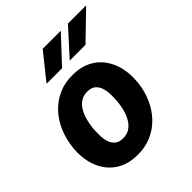

<svg xmlns="http://www.w3.org/2000/svg" viewBox="-207 -883 1025 1025"><g transform="rotate(-45 305.0 -370.5)"><path d="M22.9 -255.9 23.9 -266.1Q30.3 -322.8 51.8 -372.6Q73.2 -422.4 108.9 -460Q144.5 -497.6 192.9 -518.6Q241.2 -539.6 301.3 -538.1Q358.9 -537.1 401.1 -515.4Q443.4 -493.7 470.2 -456.5Q497.1 -419.4 508.3 -371.6Q519.5 -323.7 514.6 -270L513.7 -259.3Q507.3 -203.1 485.4 -153.8Q463.4 -104.5 427.7 -67.4Q392.1 -30.3 343.8 -9.5Q295.4 11.2 235.8 9.8Q178.7 8.8 136.5 -12.7Q94.2 -34.2 67.4 -70.8Q40.5 -107.4 29.3 -154.8Q18.1 -202.1 22.9 -255.9ZM172.9 -266.1 171.9 -255.9Q170.4 -233.9 170.7 -208.7Q170.9 -183.6 177.5 -160.6Q184.1 -137.7 200 -123.3Q215.8 -108.9 244.6 -107.9Q275.9 -106.9 297.4 -120.6Q318.8 -134.3 332.8 -157.5Q346.7 -180.7 354.2 -207.5Q361.8 -234.4 364.3 -259.8L365.2 -270Q367.2 -291.5 366.9 -317.1Q366.7 -342.8 360.1 -366Q353.5 -389.2 337.4 -404.1Q321.3 -418.9 292.5 -419.9Q261.2 -420.9 239.5 -406.7Q217.8 -392.6 204.1 -369.1Q190.4 -345.7 183.1 -318.6Q175.8 -291.5 172.9 -266.1ZM339.8 -603 472.7 -749.5H610.4L459 -603ZM165 -603 282.2 -749.5H418.9L282.2 -603Z"/></g></svg>

Font: Roboto ExtraBold
Style: Italic
Weight: 800
Designer: Christian Robertson
Foundry: Google
Version: Version 3.009; 2024